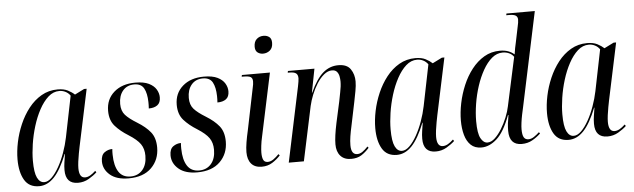

<svg xmlns="http://www.w3.org/2000/svg" viewBox="-48 -938 3718 1126"><g transform="rotate(-5 1810.5 -375.0)"><path d="M142 10Q83 10 56 -36Q29 -82 29 -157Q29 -205 40 -258Q51 -311 73 -362Q95 -413 127.5 -454.5Q160 -496 203 -521Q246 -546 299 -546Q335 -546 358.5 -534Q382 -522 398 -507L454 -535H469L398 -200Q395 -185 390.5 -161.5Q386 -138 383 -114.5Q380 -91 380 -75Q380 -18 415 -18Q430 -18 445 -26.5Q460 -35 477 -51L483 -42Q464 -24 435 -7Q406 10 371 10Q298 10 298 -71Q298 -94 301.5 -116.5Q305 -139 309 -165H307Q271 -74 231 -32Q191 10 142 10ZM174 -11Q196 -11 218.5 -33Q241 -55 261.5 -91.5Q282 -128 298 -172.5Q314 -217 323 -261L372 -503Q361 -519 344 -527.5Q327 -536 308 -536Q272 -536 242.5 -509.5Q213 -483 189.5 -439.5Q166 -396 150 -344Q134 -292 126 -239Q118 -186 118 -142Q118 -72 133 -41.5Q148 -11 174 -11Z M669 10Q598 10 559.5 -23Q521 -56 521 -103Q521 -140 542 -155Q563 -170 588 -170Q587 -161 587 -152.5Q587 -144 587 -136Q588 -71 611 -35.5Q634 0 681 0Q725 0 751.5 -30.5Q778 -61 778 -114Q778 -155 758.5 -183Q739 -211 690 -242Q643 -271 613 -305Q583 -339 583 -395Q583 -463 630.5 -504.5Q678 -546 756 -546Q806 -546 835.5 -531.5Q865 -517 878.5 -494.5Q892 -472 892 -448Q892 -416 873 -402Q854 -388 822 -388Q823 -398 823 -407.5Q823 -417 823 -426Q822 -477 806 -506.5Q790 -536 749 -536Q706 -536 681.5 -506.5Q657 -477 657 -429Q657 -388 679 -363.5Q701 -339 747 -311Q796 -281 823.5 -247Q851 -213 851 -156Q851 -84 803.5 -37Q756 10 669 10Z M1073 10Q1002 10 963.5 -23Q925 -56 925 -103Q925 -140 946 -155Q967 -170 992 -170Q991 -161 991 -152.5Q991 -144 991 -136Q992 -71 1015 -35.5Q1038 0 1085 0Q1129 0 1155.5 -30.5Q1182 -61 1182 -114Q1182 -155 1162.5 -183Q1143 -211 1094 -242Q1047 -271 1017 -305Q987 -339 987 -395Q987 -463 1034.5 -504.5Q1082 -546 1160 -546Q1210 -546 1239.5 -531.5Q1269 -517 1282.5 -494.5Q1296 -472 1296 -448Q1296 -416 1277 -402Q1258 -388 1226 -388Q1227 -398 1227 -407.5Q1227 -417 1227 -426Q1226 -477 1210 -506.5Q1194 -536 1153 -536Q1110 -536 1085.5 -506.5Q1061 -477 1061 -429Q1061 -388 1083 -363.5Q1105 -339 1151 -311Q1200 -281 1227.5 -247Q1255 -213 1255 -156Q1255 -84 1207.5 -37Q1160 10 1073 10Z M1518 -650Q1499 -650 1485.5 -660.5Q1472 -671 1472 -694Q1472 -724 1488.5 -739Q1505 -754 1529 -754Q1548 -754 1562 -744Q1576 -734 1576 -709Q1576 -679 1558.5 -664.5Q1541 -650 1518 -650ZM1453 10Q1412 10 1391 -14.5Q1370 -39 1370 -83Q1370 -107 1375.5 -140.5Q1381 -174 1389 -208L1440 -457Q1445 -477 1445 -493Q1445 -512 1433.5 -519Q1422 -526 1393 -526H1381L1383 -536H1548L1469 -164Q1463 -138 1460 -112.5Q1457 -87 1457 -72Q1457 -45 1464 -30Q1471 -15 1490 -15Q1507 -15 1523.5 -26.5Q1540 -38 1556 -55L1563 -47Q1542 -24 1515 -7Q1488 10 1453 10Z M1979 10Q1938 10 1916 -15Q1894 -40 1894 -83Q1894 -128 1911 -208L1938 -331Q1941 -350 1948.5 -385Q1956 -420 1956 -448Q1956 -462 1953 -478Q1950 -494 1940.5 -505.5Q1931 -517 1911 -517Q1887 -517 1864 -498Q1841 -479 1822 -449Q1803 -419 1789.5 -385Q1776 -351 1769 -320L1701 0H1612L1705 -441Q1708 -456 1710 -468.5Q1712 -481 1712 -488Q1712 -509 1700.5 -517.5Q1689 -526 1663 -526H1652L1654 -536H1810L1783 -397H1785Q1821 -476 1860.5 -510Q1900 -544 1951 -544Q2002 -544 2023 -513Q2044 -482 2044 -441Q2044 -416 2038 -384Q2032 -352 2026 -322L1997 -182Q1990 -151 1985.5 -122.5Q1981 -94 1981 -70Q1981 -15 2017 -15Q2033 -15 2048 -25.5Q2063 -36 2080 -54L2086 -46Q2064 -21 2039.5 -5.5Q2015 10 1979 10Z M2248 10Q2189 10 2162 -36Q2135 -82 2135 -157Q2135 -205 2146 -258Q2157 -311 2179 -362Q2201 -413 2233.5 -454.5Q2266 -496 2309 -521Q2352 -546 2405 -546Q2441 -546 2464.5 -534Q2488 -522 2504 -507L2560 -535H2575L2504 -200Q2501 -185 2496.5 -161.5Q2492 -138 2489 -114.5Q2486 -91 2486 -75Q2486 -18 2521 -18Q2536 -18 2551 -26.5Q2566 -35 2583 -51L2589 -42Q2570 -24 2541 -7Q2512 10 2477 10Q2404 10 2404 -71Q2404 -94 2407.5 -116.5Q2411 -139 2415 -165H2413Q2377 -74 2337 -32Q2297 10 2248 10ZM2280 -11Q2302 -11 2324.5 -33Q2347 -55 2367.5 -91.5Q2388 -128 2404 -172.5Q2420 -217 2429 -261L2478 -503Q2467 -519 2450 -527.5Q2433 -536 2414 -536Q2378 -536 2348.5 -509.5Q2319 -483 2295.5 -439.5Q2272 -396 2256 -344Q2240 -292 2232 -239Q2224 -186 2224 -142Q2224 -72 2239 -41.5Q2254 -11 2280 -11Z M2746 10Q2707 10 2683.5 -12.5Q2660 -35 2649.5 -73Q2639 -111 2639 -157Q2639 -206 2650 -259.5Q2661 -313 2682.5 -364Q2704 -415 2736 -456Q2768 -497 2809.5 -521.5Q2851 -546 2902 -546Q2930 -546 2950.5 -538.5Q2971 -531 2987 -517Q2989 -534 2993 -553.5Q2997 -573 3000 -586L3019 -678Q3022 -690 3023.5 -700.5Q3025 -711 3025 -719Q3025 -735 3013.5 -742.5Q3002 -750 2975 -750H2958L2960 -760H3127L3009 -203Q3005 -186 3000 -162Q2995 -138 2992 -114.5Q2989 -91 2989 -76Q2989 -43 2997.5 -28.5Q3006 -14 3025 -14Q3041 -14 3057.5 -25Q3074 -36 3089 -50L3095 -42Q3073 -21 3045.5 -5.5Q3018 10 2983 10Q2910 10 2910 -74Q2910 -96 2912.5 -117.5Q2915 -139 2920 -166H2917Q2881 -69 2837 -29.5Q2793 10 2746 10ZM2784 -16Q2806 -16 2827.5 -36Q2849 -56 2868 -87Q2887 -118 2901 -152.5Q2915 -187 2921 -217L2983 -503Q2973 -518 2955.5 -526Q2938 -534 2918 -534Q2883 -534 2854 -509.5Q2825 -485 2801.5 -443.5Q2778 -402 2761.5 -351.5Q2745 -301 2736.5 -247.5Q2728 -194 2728 -146Q2728 -75 2744 -45.5Q2760 -16 2784 -16Z M3259 10Q3200 10 3173 -36Q3146 -82 3146 -157Q3146 -205 3157 -258Q3168 -311 3190 -362Q3212 -413 3244.5 -454.5Q3277 -496 3320 -521Q3363 -546 3416 -546Q3452 -546 3475.5 -534Q3499 -522 3515 -507L3571 -535H3586L3515 -200Q3512 -185 3507.5 -161.5Q3503 -138 3500 -114.5Q3497 -91 3497 -75Q3497 -18 3532 -18Q3547 -18 3562 -26.5Q3577 -35 3594 -51L3600 -42Q3581 -24 3552 -7Q3523 10 3488 10Q3415 10 3415 -71Q3415 -94 3418.5 -116.5Q3422 -139 3426 -165H3424Q3388 -74 3348 -32Q3308 10 3259 10ZM3291 -11Q3313 -11 3335.5 -33Q3358 -55 3378.5 -91.5Q3399 -128 3415 -172.5Q3431 -217 3440 -261L3489 -503Q3478 -519 3461 -527.5Q3444 -536 3425 -536Q3389 -536 3359.5 -509.5Q3330 -483 3306.5 -439.5Q3283 -396 3267 -344Q3251 -292 3243 -239Q3235 -186 3235 -142Q3235 -72 3250 -41.5Q3265 -11 3291 -11Z"/></g></svg>

Font: Noto Serif Display Condensed
Style: Italic
Weight: 400
Width: 3
Italic angle: -12°
Designer: Monotype Design Team
Foundry: Monotype Imaging Inc.
Version: Version 2.009